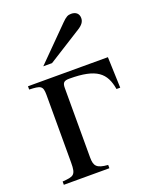

<svg xmlns="http://www.w3.org/2000/svg" viewBox="-130 -752 654 824"><g transform="rotate(-20 197.0 -339.5)"><path d="M108 -508H148L302 -605C323 -618 332 -631 332 -647C332 -667 319 -679 297 -679C282 -679 273 -674 255 -656ZM387 -309 382 -450H17V-435C69 -433 79 -430 79 -388V-79C79 -21 68 -19 17 -15V0H225V-15C174 -19 163 -32 163 -72V-388C163 -412 169 -420 195 -420C320 -420 357 -385 370 -309Z"/></g></svg>

Font: STIX Math
Style: Regular
Weight: 400
Designer: MicroPress Inc., with final additions and corrections provided by Coen Hoffman, Elsevier (retired)
Version: Version 1.1.0